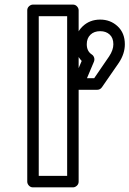

<svg xmlns="http://www.w3.org/2000/svg" viewBox="-20 -787 561 832"><path d="M98.1 0V-742.2Q98.1 -752.9 106 -760Q113.8 -767.1 123 -767.1H295.9Q306.6 -767.1 313.7 -759.3Q320.8 -751.5 320.8 -742.2V0Q320.8 10.7 313 17.8Q305.2 24.9 295.9 24.9H123Q112.3 24.9 105.2 17.1Q98.1 9.3 98.1 0ZM147.9 -24.9H271V-716.8H147.9ZM295.9 -433.1 334 -522.9Q306.2 -552.2 306.2 -595.2Q306.2 -641.6 337.2 -671.9Q368.2 -702.1 414.1 -702.1Q458.5 -702.1 489.7 -673.1Q521 -644 521 -595.2Q521 -554.2 495.1 -515.1L421.9 -409.2Q414.1 -397.9 400.9 -397.9H318.8Q317.9 -397.9 316.7 -397.9Q315.4 -397.9 311.5 -398.2Q307.6 -398.4 304.7 -399.4Q301.8 -400.4 298.3 -402.8Q294.9 -405.3 293.2 -408.9Q291.5 -412.6 292 -418.9Q292.5 -425.3 295.9 -433.1ZM356 -595.2Q356 -564.9 377.9 -550.8Q384.8 -546.4 387.7 -537.8Q390.6 -529.3 387.2 -520L356.9 -448.2H388.2L453.1 -543Q471.2 -570.3 471.2 -595.2Q471.2 -622.6 455.3 -637.2Q439.5 -651.9 414.1 -651.9Q387.7 -651.9 371.8 -636.5Q356 -621.1 356 -595.2Z"/></svg>

Font: Trueno Bold Outline
Style: Regular
Weight: 700
Width: 6
Designer: Julieta Ulanovsky
Foundry: Julieta Ulanovsky
Version: Version 3.001b | FøM Fix